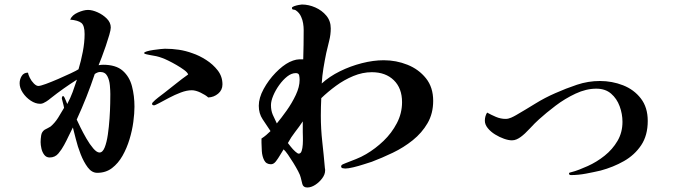

<svg xmlns="http://www.w3.org/2000/svg" viewBox="-20 -773 3040 851"><path d="M469 -356Q469 -371 467 -394.5Q465 -418 455.5 -436Q446 -454 424 -454Q413 -454 400 -445Q383 -394 363 -343.5Q343 -293 320 -243Q325 -232 336.5 -208.5Q348 -185 363 -159Q378 -133 393.5 -115Q409 -97 421 -97Q435 -97 444 -119.5Q453 -142 458 -176.5Q463 -211 465.5 -248Q468 -285 468.5 -314.5Q469 -344 469 -356ZM576 -300Q576 -271 571 -233Q566 -195 554 -155.5Q542 -116 523 -82.5Q504 -49 476.5 -28Q449 -7 411 -7Q387 -7 369 -31Q351 -55 337.5 -89.5Q324 -124 316 -157Q308 -190 303 -208Q293 -189 284 -169.5Q275 -150 264 -130Q254 -111 239 -93Q224 -75 200 -75Q185 -75 176 -87Q167 -99 163.5 -115Q160 -131 160 -143Q160 -157 162.5 -173Q165 -189 178 -198Q185 -202 191.5 -205Q198 -208 204 -212Q223 -228 237.5 -251Q252 -274 264 -295Q264 -297 261.5 -307Q259 -317 256.5 -326.5Q254 -336 254 -337Q254 -340 255 -343.5Q256 -347 260 -347Q263 -347 266.5 -339.5Q270 -332 273.5 -323.5Q277 -315 278 -312Q292 -338 302 -365Q312 -392 321 -420Q291 -401 262 -380.5Q233 -360 204 -337Q196 -330 185 -323Q178 -319 172 -316Q166 -313 158 -313Q137 -313 116 -327Q95 -341 81 -362Q67 -383 67 -404Q67 -421 76 -436Q85 -451 104 -451Q105 -443 112 -428.5Q119 -414 130 -403Q141 -392 150 -392Q159 -392 183.5 -401Q208 -410 238 -423Q268 -436 293.5 -448Q319 -460 328 -466Q339 -502 347 -543.5Q355 -585 355 -622Q355 -660 340.5 -671.5Q326 -683 291 -686Q299 -706 325 -717.5Q351 -729 370 -729Q389 -729 412.5 -718.5Q436 -708 453.5 -690.5Q471 -673 471 -651Q471 -641 464.5 -618.5Q458 -596 449 -569.5Q440 -543 431 -519.5Q422 -496 417 -484Q422 -485 427.5 -485.5Q433 -486 437 -486Q494 -486 524 -459.5Q554 -433 565 -390.5Q576 -348 576 -300ZM966 -399Q966 -374 947 -358Q928 -342 903 -341Q891 -352 869 -362.5Q847 -373 830 -373Q808 -373 781.5 -363Q755 -353 729.5 -339.5Q704 -326 685.5 -316Q667 -306 662 -306Q660 -306 657 -307.5Q654 -309 654 -312Q654 -316 656 -318Q667 -330 681.5 -341Q696 -352 709 -362Q735 -382 761 -403Q787 -424 814 -443Q811 -452 796 -463Q781 -474 762 -485Q743 -496 725.5 -504.5Q708 -513 699 -516Q686 -521 672.5 -524Q659 -527 645 -529Q642 -530 630.5 -532Q619 -534 619 -538Q619 -542 631 -545.5Q643 -549 659.5 -551.5Q676 -554 691 -555.5Q706 -557 711 -557Q743 -557 773 -552.5Q803 -548 833 -537Q863 -527 893.5 -507.5Q924 -488 945 -461Q966 -434 966 -399Z M1322 -235Q1306 -211 1288 -188Q1270 -165 1256 -139Q1260 -134 1269 -122.5Q1278 -111 1288.5 -101.5Q1299 -92 1304 -92Q1313 -92 1317 -104Q1321 -116 1322 -133Q1323 -150 1322.5 -165.5Q1322 -181 1322 -187ZM1308 -419Q1308 -429 1306 -439Q1304 -449 1291 -449Q1272 -449 1253 -434Q1234 -419 1217.5 -396Q1201 -373 1191 -349Q1181 -325 1181 -307Q1181 -283 1189 -264.5Q1197 -246 1207 -226Q1227 -250 1250.5 -283Q1274 -316 1291 -352Q1308 -388 1308 -419ZM1900 -326Q1900 -270 1875 -227Q1850 -184 1809.5 -151.5Q1769 -119 1721 -96Q1673 -73 1628 -56Q1615 -52 1592 -44.5Q1569 -37 1546 -31.5Q1523 -26 1510 -26Q1505 -26 1498.5 -27.5Q1492 -29 1492 -36Q1492 -41 1500 -45Q1508 -49 1512 -50Q1535 -59 1558 -68Q1581 -77 1603 -90Q1644 -114 1680 -148.5Q1716 -183 1739 -227Q1762 -271 1762 -320Q1762 -382 1725.5 -417.5Q1689 -453 1628 -453Q1587 -453 1546 -436Q1505 -419 1469 -392.5Q1433 -366 1404 -338Q1403 -319 1402.5 -299.5Q1402 -280 1402 -260Q1402 -202 1408.5 -144Q1415 -86 1420 -28Q1421 -25 1421 -22Q1421 -19 1421 -17Q1421 0 1408 17.5Q1395 35 1377 46.5Q1359 58 1342 58Q1324 58 1320 42.5Q1316 27 1313 14Q1311 4 1301.5 -14Q1292 -32 1280 -51.5Q1268 -71 1256.5 -87.5Q1245 -104 1237 -111Q1231 -102 1222 -86.5Q1213 -71 1203 -58Q1193 -45 1181 -45Q1160 -45 1151 -62.5Q1142 -80 1140.5 -103Q1139 -126 1139 -140V-159Q1150 -166 1160 -174.5Q1170 -183 1179 -192Q1161 -219 1144 -244.5Q1127 -270 1127 -304Q1127 -339 1148.5 -378.5Q1170 -418 1201.5 -450.5Q1233 -483 1263 -498Q1280 -506 1293 -508.5Q1306 -511 1324 -510Q1325 -542 1325.5 -574.5Q1326 -607 1326 -640Q1326 -654 1323.5 -669.5Q1321 -685 1315 -698Q1307 -717 1290 -728Q1286 -730 1280 -730.5Q1274 -731 1274 -738Q1274 -742 1283.5 -745.5Q1293 -749 1304 -751Q1315 -753 1318 -753Q1348 -753 1377.5 -740Q1407 -727 1426.5 -703.5Q1446 -680 1446 -647Q1446 -619 1439 -592Q1432 -565 1426 -538Q1419 -504 1413.5 -470.5Q1408 -437 1406 -403Q1440 -434 1486.5 -457Q1533 -480 1584 -493Q1635 -506 1681 -506Q1736 -506 1786 -486Q1836 -466 1868 -426Q1900 -386 1900 -326Z M2851 -237Q2851 -173 2822 -129.5Q2793 -86 2745.5 -59Q2698 -32 2642 -17Q2612 -10 2577.5 -3.5Q2543 3 2511 3Q2502 3 2502 -4Q2502 -7 2505 -8Q2508 -9 2509 -9Q2529 -14 2548 -21.5Q2567 -29 2585 -37Q2625 -55 2660 -83Q2695 -111 2717 -148.5Q2739 -186 2739 -233Q2739 -268 2726.5 -302Q2714 -336 2688.5 -358Q2663 -380 2623 -380Q2578 -380 2531 -358Q2484 -336 2442.5 -304.5Q2401 -273 2369 -244Q2351 -228 2328.5 -203.5Q2306 -179 2288 -166Q2280 -160 2270 -155.5Q2260 -151 2249 -151Q2234 -151 2214 -158Q2194 -165 2174.5 -177Q2155 -189 2142 -205Q2129 -221 2129 -238Q2129 -258 2139 -274Q2157 -264 2178 -255Q2199 -246 2221 -246Q2233 -246 2245.5 -251.5Q2258 -257 2268 -263Q2311 -288 2353 -314Q2395 -340 2441 -360Q2488 -381 2537.5 -397.5Q2587 -414 2639 -414Q2693 -414 2741.5 -395Q2790 -376 2820.5 -336.5Q2851 -297 2851 -237Z"/></svg>

Font: Kaisei HarunoUmi
Style: Bold
Weight: 700
Designer: Font-Kai, 金井和夫
Foundry: KAZUO KANAI
Version: Version 5.003